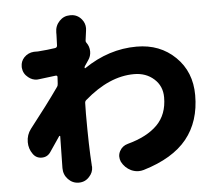

<svg xmlns="http://www.w3.org/2000/svg" viewBox="-58 -878 1115 993"><g transform="rotate(-5 500.0 -381.0)"><path d="M396.5 -547.9Q392.6 -543 392.6 -537.1Q392.6 -536.1 394 -535.2Q395.5 -534.2 396.5 -535.2Q525.4 -623 669.9 -623Q791 -623 870.6 -545.4Q950.2 -467.8 950.2 -346.7Q950.2 -210 877.4 -120.1Q804.7 -30.3 651.4 15.6Q637.7 19.5 625 19.5Q605.5 19.5 585.9 10.7Q553.7 -4.9 537.1 -37.1Q531.2 -50.8 531.2 -64.5Q531.2 -78.1 538.1 -91.8Q551.8 -118.2 581.1 -126Q682.6 -153.3 735.8 -207Q789.1 -260.7 789.1 -349.6Q789.1 -408.2 747.6 -445.3Q706.1 -482.4 644.5 -482.4Q515.6 -482.4 387.7 -371.1Q379.9 -365.2 379.9 -355.5Q378.9 -335.9 378.9 -299.8Q378.9 -127.9 385.7 -33.2Q385.7 -31.2 385.7 -29.3Q386.7 -26.4 386.7 -23.4Q386.7 5.9 366.2 27.3Q344.7 51.8 311.5 51.8Q279.3 51.8 256.3 27.8Q233.4 3.9 233.4 -30.3Q234.4 -127.9 236.3 -195.3Q236.3 -197.3 234.4 -197.8Q232.4 -198.2 231.4 -197.3Q225.6 -188.5 177.7 -118.2Q161.1 -93.8 131.8 -93.8Q102.5 -93.8 85.9 -118.2Q66.4 -145.5 66.4 -179.7Q66.4 -217.8 88.9 -247.1Q181.6 -365.2 241.2 -450.2Q247.1 -458 247.1 -467.8L249 -501Q250 -504.9 247.1 -507.8Q244.1 -510.7 240.2 -509.8Q205.1 -505.9 153.3 -499Q147.5 -498 142.6 -498Q118.2 -498 97.7 -514.6Q72.3 -534.2 69.3 -565.4Q69.3 -569.3 69.3 -573.2Q69.3 -598.6 86.9 -618.2Q108.4 -640.6 138.7 -642.6Q148.4 -642.6 160.2 -642.6Q212.9 -646.5 250 -652.3Q259.8 -654.3 260.7 -664.1Q262.7 -703.1 262.7 -719.7Q262.7 -723.6 262.7 -732.4Q262.7 -766.6 286.1 -791Q308.6 -814.5 340.8 -814.5Q341.8 -814.5 342.8 -814.5H346.7Q379.9 -813.5 401.4 -787.1Q418 -766.6 418 -741.2Q418 -734.4 417 -728.5Q413.1 -705.1 410.2 -677.7Q409.2 -670.9 413.1 -666Q428.7 -645.5 428.7 -619.1Q428.7 -594.7 415 -575.2Q401.4 -554.7 396.5 -547.9Z"/></g></svg>

Font: Gen Jyuu GothicX Heavy
Style: Bold
Weight: 900
Designer: [Source Han Sans]
Ryoko NISHIZUKA  (kana & ideographs); Paul D. Hunt (Latin, Greek & Cyrillic); Wenlong ZHANG  (bopomofo
Version: Version 1.002.20150607